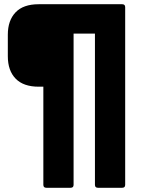

<svg xmlns="http://www.w3.org/2000/svg" viewBox="-20 -703 665 908"><path d="M199 185Q185 185 185 171V-293H163Q91 -293 54 -331Q17 -369 17 -437V-539Q17 -606 53.5 -644.5Q90 -683 163 -683H558Q572 -683 572 -669V171Q572 185 558 185H443Q429 185 429 171V-544H328V171Q328 185 314 185Z"/></svg>

Font: Sofia Sans Black
Style: Regular
Weight: 900
Designer: Botio Nikoltchev, Ani Petrova
Foundry: lettersoup
Version: Version 4.100; ttfautohint (v1.8.3)